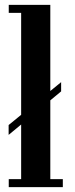

<svg xmlns="http://www.w3.org/2000/svg" viewBox="-20 -770 310 790"><path d="M15.5 -215V-255.5L231.5 -432V-394ZM16 0V-33H67V-717H16V-750H187V-33H238.5V0Z"/></svg>

Font: Imbue 24pt
Style: Bold
Weight: 700
Designer: Tyler Finck
Foundry: Etcetera Type Company
Version: Version 1.102